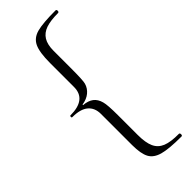

<svg xmlns="http://www.w3.org/2000/svg" viewBox="-285 -763 953 953"><g transform="rotate(-45 191.5 -286.5)"><path d="M146 12.7V-206.1Q146 -249 118.4 -272.2Q90.8 -295.4 35.2 -295.4Q32.2 -295.4 31 -296.6Q29.8 -297.9 29.8 -301.8Q29.8 -308.1 33.7 -308.1Q146 -308.1 146 -395.5V-563Q146 -638.7 162.4 -672.9Q178.7 -707 219.7 -718Q260.7 -729 349.6 -729Q356.4 -729 356.4 -720.2Q356.4 -710.9 349.1 -710.9Q296.9 -710.9 264.9 -700Q232.9 -689 217 -663.3Q201.2 -637.7 201.2 -593.8V-473.6Q201.2 -385.3 195.8 -368.2Q188.5 -342.8 167.7 -325.7Q147 -308.6 114.3 -303.7V-299.8Q147 -297.4 166.7 -282.5Q186.5 -267.6 194.3 -238.3Q201.2 -214.8 201.2 -141.1V-3.9Q201.2 51.3 215.1 81.5Q229 111.8 260.7 124.8Q292.5 137.7 349.6 137.2Q356 137.2 356 147Q356 155.8 349.1 155.8Q262.7 155.8 220.5 144.3Q178.2 132.8 162.1 103Q146 73.2 146 12.7Z"/></g></svg>

Font: JuniusX Light
Style: Regular
Weight: 300
Designer: Peter S. Baker
Foundry: Briery Creek Software
Version: Version 1.008